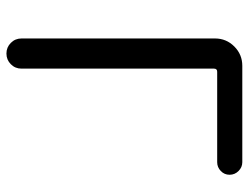

<svg xmlns="http://www.w3.org/2000/svg" viewBox="-108 -665 773 597"><g transform="rotate(90 278.5 -366.5)"><path d="M99.6 -46.9V-648.4Q99.6 -683.6 124.5 -708.5Q149.4 -733.4 184.6 -733.4H484.4Q500 -733.4 511.7 -721.7Q523.4 -710 523.4 -693.8Q523.4 -677.7 511.7 -666.5Q500 -655.3 484.4 -655.3H203.1Q193.4 -655.3 193.4 -645.5V-46.9Q193.4 -27.3 179.7 -13.7Q166 0 146.5 0Q127 0 113.3 -13.7Q99.6 -27.3 99.6 -46.9Z"/></g></svg>

Font: Gen Jyuu GothicX Regular
Style: Regular
Weight: 400
Designer: [Source Han Sans]
Ryoko NISHIZUKA  (kana & ideographs); Paul D. Hunt (Latin, Greek & Cyrillic); Wenlong ZHANG  (bopomofo
Version: Version 1.002.20150607